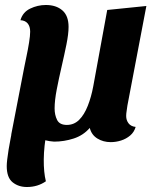

<svg xmlns="http://www.w3.org/2000/svg" viewBox="-20 -550 630 770"><path d="M424 20Q394 20 370.5 5.5Q347 -9 340 -37Q314 -7 275.5 5.5Q237 18 197 18Q179 17 159 12Q139 7 128 -2L25 -10L77 -279Q80 -295 86 -323Q92 -351 96.5 -379Q101 -407 101 -423Q101 -444 91 -456Q81 -468 62 -469Q71 -501 101 -515.5Q131 -530 164 -530Q205 -530 230 -508.5Q255 -487 255 -442Q255 -414 246.5 -372Q238 -330 227 -282.5Q216 -235 207.5 -191Q199 -147 199 -115Q199 -89 209 -69Q219 -49 248 -49Q277 -49 297.5 -69.5Q318 -90 332 -125.5Q346 -161 354 -204L410 -510L567 -526L491 -127Q490 -118 488 -106Q486 -94 486 -85Q486 -68 495.5 -55.5Q505 -43 524 -41Q518 -20 502 -6.5Q486 7 465.5 13.5Q445 20 424 20ZM88 200Q54 200 30.5 181Q7 162 7 116Q7 106 9 89Q11 72 14.5 50Q18 28 22.5 5.5Q27 -17 31 -39L168 -27Q156 37 155.5 89Q155 141 164 177Q131 200 88 200Z"/></svg>

Font: Sansita Swashed Light SemiBold
Style: Regular
Weight: 600
Version: Version 1.003